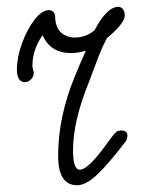

<svg xmlns="http://www.w3.org/2000/svg" viewBox="-20 -528 418 568"><path d="M152 -67Q152 -182 201 -301Q212 -329 234 -378Q211 -371 190 -371Q129 -371 106 -424Q76 -381 76 -335V-330L80 -313Q80 -302 72 -293.5Q64 -285 54 -285Q30 -285 30 -323Q30 -358 45 -399.5Q60 -441 82 -469.5Q104 -498 124 -498Q139 -498 143 -482Q143 -433 179 -421Q188 -417 201 -417Q235 -417 260 -439Q296 -508 331 -508Q349 -505 349 -482Q349 -459 296 -415Q279 -382 266 -346L241 -280Q196 -168 196 -83Q196 -26 216 -26Q241 -26 296 -103Q303 -112 311 -123Q318 -133 323.5 -137.5Q329 -142 339 -142Q357 -142 357 -126Q357 -121 353 -111Q300 -42 267 -11Q234 20 208 20Q152 20 152 -67Z"/></svg>

Font: Bad Script
Style: Regular
Weight: 400
Italic angle: -10°
Designer: Roman Shchyukin (Gaslight Type Foundry), Cyreal (Charset Expansion)
Foundry: Gaslight
Version: Version 2.000